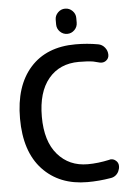

<svg xmlns="http://www.w3.org/2000/svg" viewBox="-62 -1009 747 1044"><g transform="rotate(-5 311.5 -487.0)"><path d="M277.3 -880.9V-906.2Q277.3 -928.7 293.9 -945.3Q310.5 -961.9 333.5 -961.9Q356.4 -961.9 373 -945.3Q389.6 -928.7 389.6 -906.2V-880.9Q389.6 -857.4 373 -840.8Q356.4 -824.2 333.5 -824.2Q310.5 -824.2 293.9 -840.8Q277.3 -857.4 277.3 -880.9ZM501 -122.1Q505.9 -124 510.7 -124Q524.4 -124 535.2 -115.2Q550.8 -103.5 550.8 -84Q550.8 -69.3 544.4 -55.7Q538.1 -42 526.4 -33.2Q514.6 -24.4 500 -22.5Q436.5 -11.7 373 -11.7Q219.7 -11.7 128.4 -109.4Q37.1 -207 37.1 -387.7Q37.1 -565.4 125.5 -664.6Q213.9 -763.7 373 -763.7Q436.5 -763.7 496.1 -752.9Q517.6 -749 531.7 -731.4Q545.9 -713.9 545.9 -691.4Q545.9 -671.9 530.3 -660.2Q519.5 -652.3 506.8 -652.3Q502 -652.3 496.1 -653.3Q475.6 -659.2 460.9 -662.1Q431.6 -667 382.8 -667Q277.3 -667 216.8 -594.2Q156.2 -521.5 156.2 -387.2Q156.2 -252.9 218.8 -180.7Q281.2 -108.4 382.8 -108.4Q438.5 -108.4 501 -122.1Z"/></g></svg>

Font: Gen Jyuu Gothic Medium
Style: Regular
Weight: 500
Designer: [Source Han Sans]
Ryoko NISHIZUKA  (kana & ideographs); Paul D. Hunt (Latin, Greek & Cyrillic); Wenlong ZHANG  (bopomofo
Version: Version 1.002.20150607